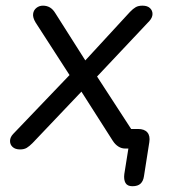

<svg xmlns="http://www.w3.org/2000/svg" viewBox="-20 -513 592 668"><path d="M440.6 134.9Q423.2 134.9 416.6 123.5Q410.1 112.1 412.5 92.6L430 -17.3L440.3 3.8H415.5Q402.9 3.8 392 -3.1Q381.1 -9.9 372.8 -22.5L252.8 -210.6L277.4 -209L92.9 -14.9Q82.2 -4.2 73 1.4Q63.7 6.9 49.7 6.9Q33.2 6.9 23.9 -1.6Q14.7 -10 14.9 -22.9Q15.2 -35.8 25.8 -46.9L237.4 -268L235.8 -230.4L103.8 -434.8Q93.5 -452 95.2 -464.9Q96.9 -477.8 106.7 -485.5Q116.4 -493.3 129.4 -493.3Q143 -493.3 153.7 -487Q164.4 -480.7 172.6 -467L285.7 -288.8H263.9L432.1 -471.4Q442.8 -482.6 452 -487.9Q461.2 -493.3 475.8 -493.3Q492.8 -493.3 501.8 -484.8Q510.8 -476.3 510.6 -463.9Q510.3 -451.6 499.7 -439.9L304.3 -232.5L303.3 -268.9L451.6 -40.7L423.2 -64.3H460.1Q482.5 -64.3 492.7 -52.3Q502.9 -40.4 499.5 -18.5L480.9 99.9Q478.5 117 469 125.9Q459.6 134.9 440.6 134.9Z"/></svg>

Font: Nunito Variable Extra Light
Style: Italic
Weight: 200
Italic angle: -9°
Designer: Vernon Adams
Foundry: Vernon Adams
Version: Version 3.602